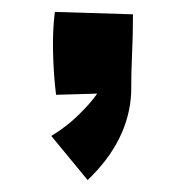

<svg xmlns="http://www.w3.org/2000/svg" viewBox="-20 -158 309 322"><path d="M127 144 66 70Q91 55 111.5 35Q132 15 143 -1L74 1Q70 -31 69 -69Q68 -107 72 -138L203 -134Q203 -99 201.5 -68Q200 -37 200 -2Q196 78 127 144Z"/></svg>

Font: Marhey
Style: Regular
Weight: 400
Designer: Nur Syamsi & Bustanul Arifin
Foundry: Namelatype
Version: Version 1.000; ttfautohint (v1.8.4.7-5d5b)